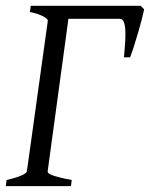

<svg xmlns="http://www.w3.org/2000/svg" viewBox="-20 -635 512 655"><path d="M0 0 2.4 -21Q33.2 -27.8 52 -35.9Q70.8 -43.9 71.8 -50.8L143.1 -564Q144 -569.8 128.4 -578.6Q112.8 -587.4 82 -594.2L85 -615.2H460L471.7 -603Q469.2 -590.3 463.6 -568.6Q458 -546.9 450.9 -522.7Q443.8 -498.5 436.5 -475.8Q429.2 -453.1 423.8 -439.5H402.8Q405.8 -470.7 407.2 -495.1Q408.7 -519.5 407.2 -536.4Q405.8 -553.2 401.4 -562Q397 -570.8 388.7 -570.8H213.4L142.6 -50.8Q142.1 -47.4 145.3 -44.2Q148.4 -41 157.5 -37.6Q166.5 -34.2 182.6 -30Q198.7 -25.9 224.6 -21L222.2 0Z"/></svg>

Font: Gentium Plus
Style: Italic
Weight: 400
Italic angle: -8°
Designer: J. Victor Gaultney, Annie Olsen, Iska Routamaa
Foundry: SIL International
Version: Version 1.510